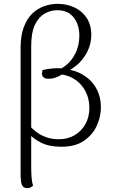

<svg xmlns="http://www.w3.org/2000/svg" viewBox="-20 -749 592 997"><path d="M123 228Q106 228 98.5 218.5Q91 209 89 191.5Q87 174 87 150V-501Q87 -564 103.5 -608Q120 -652 147.5 -678.5Q175 -705 209.5 -717Q244 -729 279 -729Q327 -729 366.5 -710.5Q406 -692 430 -656Q454 -620 454 -568Q454 -511 422 -460.5Q390 -410 333 -380L287 -388Q315 -400 339 -425Q363 -450 377.5 -485.5Q392 -521 392 -566Q392 -598 380.5 -627.5Q369 -657 344 -676.5Q319 -696 277 -696Q243 -696 212 -678.5Q181 -661 161.5 -620.5Q142 -580 142 -510V118Q142 146 144 172.5Q146 199 152 214Q149 218 141 223Q133 228 123 228ZM299 13Q236 13 194.5 -7.5Q153 -28 126 -59L130 -99Q145 -83 166 -66Q187 -49 217 -37.5Q247 -26 286 -26Q332 -26 367.5 -47Q403 -68 423.5 -104.5Q444 -141 444 -188Q444 -255 405.5 -303Q367 -351 302 -362Q285 -352 268 -346Q251 -340 231 -340Q215 -340 206.5 -347Q198 -354 198 -367Q198 -372 199 -376Q200 -380 201 -385Q225 -391 251 -393.5Q277 -396 306 -394L309 -392Q370 -386 413.5 -359Q457 -332 480.5 -289Q504 -246 504 -191Q504 -143 482.5 -96Q461 -49 416 -18Q371 13 299 13Z"/></svg>

Font: Arima Thin Light
Style: Regular
Weight: 300
Version: Version 1.100